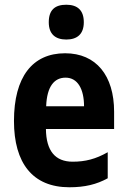

<svg xmlns="http://www.w3.org/2000/svg" viewBox="-20 -781 537 811"><path d="M260 -761C212 -761 186 -739 186 -687C186 -637 214 -614 260 -614C306 -614 334 -637 334 -687C334 -738 307 -761 260 -761ZM255 -556C117 -556 39 -456 39 -270C39 -92 118 10 273 10C338 10 388 -2 435 -28V-138C384 -109 340 -98 287 -98C213 -98 175 -144 174 -236H462V-309C462 -462 386 -556 255 -556ZM257 -453C308 -453 335 -405 335 -332H175C178 -417 210 -453 257 -453Z"/></svg>

Font: Noto Sans Myanmar Condensed
Style: Bold
Weight: 700
Width: 3
Designer: Monotype Design Team
Foundry: Monotype Imaging Inc.
Version: Version 2.107